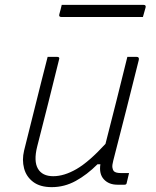

<svg xmlns="http://www.w3.org/2000/svg" viewBox="-20 -760 640 790"><path d="M176 -526H215Q227 -526 223 -515Q201 -426 178.5 -336Q156 -246 133 -157Q118 -97 136 -66Q154 -35 199 -35Q244 -35 295 -64.5Q346 -94 414 -168Q437 -257 459.5 -347Q482 -437 504 -526H542Q554 -526 551 -513Q526 -411 499 -306Q472 -201 446 -99Q441 -80 442.5 -70.5Q444 -61 448 -56Q456 -48 476 -48H511Q509 -39 506 -27Q503 -15 501 -6Q500 0 492 0H463Q428 0 407.5 -22Q387 -44 393 -84H381Q338 -41 291.5 -15.5Q245 10 193 10Q145 10 116.5 -11.5Q88 -33 79 -67.5Q70 -102 79 -140L151 -428Q157 -451 163 -475Q169 -499 176 -526ZM234 -740H570Q582 -740 579 -729Q576 -718 573.5 -709.5Q571 -701 568 -690H233Q221 -690 224 -701Q227 -713 229.5 -721.5Q232 -730 234 -740Z"/></svg>

Font: Recursive Sn Lnr St Lt
Style: Italic
Weight: 300
Italic angle: -15°
Version: Version 1.079;hotconv 1.0.112;makeotfexe 2.5.65598; ttfautoh